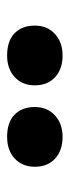

<svg xmlns="http://www.w3.org/2000/svg" viewBox="152 -958 196 540"><g transform="rotate(-90 250.0 -688.0)"><path d="M364 -610Q326 -610 303 -631Q280 -652 280 -688Q280 -723 303 -744.5Q326 -766 364 -766Q405 -766 426.5 -745Q448 -724 448 -688Q448 -653 424.5 -631.5Q401 -610 364 -610ZM135 -610Q97 -610 74 -631Q51 -652 51 -688Q51 -723 74 -744.5Q97 -766 135 -766Q176 -766 197.5 -745Q219 -724 219 -688Q219 -653 195.5 -631.5Q172 -610 135 -610Z"/></g></svg>

Font: Literata 36pt
Style: Bold
Weight: 700
Designer: Latin by Veronika Burian and Jose Scaglione. Greek by Irene Vlachou. Cyrillic by Vera Evstafieva.
Foundry: TypeTogether
Version: Version 3.002